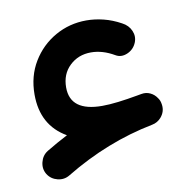

<svg xmlns="http://www.w3.org/2000/svg" viewBox="-58 -447 547 551"><g transform="rotate(-10 215.5 -172.0)"><path d="M38.1 24.4Q28.3 8.3 33 -10.7Q37.6 -29.8 53.7 -40Q84.5 -58.6 115.7 -74.7Q44.4 -115.7 44.4 -205.6Q44.4 -259.3 69.6 -300.8Q94.7 -342.3 136.5 -366Q178.2 -389.6 227.5 -389.6Q252 -389.6 277.3 -383.3Q302.7 -377 327.6 -363.3Q345.7 -354 353 -336.9Q360.4 -319.8 353.5 -302.7Q345.7 -283.7 326.9 -275.6Q308.1 -267.6 292.5 -276.9Q258.3 -296.9 224.6 -296.9Q187.5 -296.9 162.4 -272.9Q137.2 -249 137.2 -210Q137.2 -140.1 230.5 -140.1Q251 -140.1 277.3 -143.3Q303.7 -146.5 333.5 -151.9Q338.9 -152.8 344.2 -153.8Q345.7 -154.3 347.2 -154.3Q360.4 -156.7 372.3 -151.1Q384.3 -145.5 391.6 -134.3Q397.5 -126.5 398.9 -116.7V-116.2Q399.4 -115.2 399.4 -113.8Q402.3 -93.3 388.2 -77.1Q377.4 -64.9 361.8 -62Q227.1 -35.6 102.5 40Q86.4 49.8 67.4 45.2Q48.3 40.5 38.1 24.4Z"/></g></svg>

Font: Mikhak-DS2-FD Bold
Style: Regular
Weight: 700
Designer: Amin Abedi
Version: Version 3.4